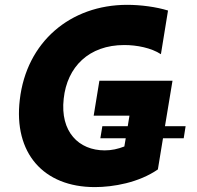

<svg xmlns="http://www.w3.org/2000/svg" viewBox="-20 -757 807 787"><path d="M740.8 -239.7H656.2L687.1 -426.1H387.4L364 -283H510.7L503.6 -239.7H399.5L391.3 -190.3H495.4L489.7 -156.6C463.1 -146.3 437.5 -140.6 409.4 -140.6C302.9 -140.6 225.9 -216.6 241.1 -352.3C255 -483 344.5 -572.4 489.3 -572.4C541.2 -572.4 600.1 -560.7 639.6 -534.8L668.7 -713.8C620.7 -728.7 556.8 -737.2 501.4 -737.2C268.5 -737.2 88.4 -585.2 61.1 -348C35.2 -130 157.7 9.9 368.6 9.9C443.9 9.9 548.7 -8.2 627.1 -62.5L648.1 -190.3H733Z"/></svg>

Font: TID UI Extra Bold
Style: Italic
Weight: 800
Italic angle: -9.39999°
Designer: The TID Project Authors
Foundry: Bakken & Bæck
Version: Version 1.001;hotconv 1.0.109;makeotfexe 2.5.65596